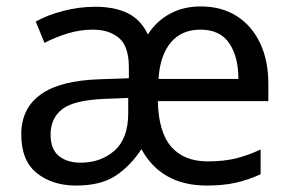

<svg xmlns="http://www.w3.org/2000/svg" viewBox="-20 -566 904 596"><path d="M603 -546Q668 -546 715 -516Q762 -486 787.5 -432Q813 -378 813 -306V-252H470Q472 -156 511.5 -110.5Q551 -65 625 -65Q675 -65 713 -74.5Q751 -84 789 -102V-25Q749 -7 710.5 1.5Q672 10 622 10Q481 10 419 -103Q385 -51 339 -20.5Q293 10 216 10Q143 10 94.5 -28.5Q46 -67 46 -149Q46 -229 106 -272.5Q166 -316 290 -320L380 -323V-357Q380 -422 349.5 -448Q319 -474 268 -474Q228 -474 189.5 -462Q151 -450 118 -433L91 -499Q126 -519 176 -532Q226 -545 275 -545Q337 -545 377.5 -524.5Q418 -504 439 -459Q465 -500 507 -523Q549 -546 603 -546ZM602 -474Q544 -474 510.5 -434.5Q477 -395 472 -321H720Q720 -390 691.5 -432Q663 -474 602 -474ZM303 -259Q209 -255 173 -227Q137 -199 137 -148Q137 -103 162.5 -82Q188 -61 230 -61Q293 -61 335.5 -98.5Q378 -136 378 -214V-262Z"/></svg>

Font: Go Noto Kurrent-Regular
Style: Regular
Weight: 400
Designer: Monotype Design Team
Foundry: Monotype Imaging Inc.
Version: Version 2.012; ttfautohint (v1.8.4.7-5d5b)